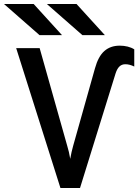

<svg xmlns="http://www.w3.org/2000/svg" viewBox="-56 -941 692 961"><path d="M246.5 0 25 -700H142.5L280.5 -211Q284.5 -198.5 288.8 -180.2Q293 -162 295.5 -146Q298.5 -162 302.2 -179.8Q306 -197.5 310 -210.5L419.5 -599.5Q436 -659 466.5 -685.8Q497 -712.5 543.5 -712.5Q564 -712.5 583 -707.8Q602 -703 616 -694V-608Q592.5 -619.5 571.5 -619.5Q553.5 -619.5 541.8 -608.2Q530 -597 522.5 -573.5L344.5 0ZM356.5 -765 178.5 -921H327L469 -765ZM142 -765 -36 -921H112.5L254.5 -765Z"/></svg>

Font: Overpass Mono SemiBold
Style: Regular
Weight: 600
Monospace: yes
Designer: Delve Withrington, Dave Bailey
Foundry: Delve Fonts LLC
Version: Version 4.000